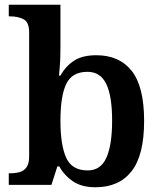

<svg xmlns="http://www.w3.org/2000/svg" viewBox="-20 -780 677 810"><path d="M383 10Q325 10 288.5 -14.5Q252 -39 230 -78H222L197 0H17V-49H24Q45 -49 63 -54Q81 -59 92 -74.5Q103 -90 103 -120V-643Q103 -687 79 -699Q55 -711 23 -711H17V-760H235V-585Q235 -569 234.5 -545Q234 -521 232 -497.5Q230 -474 229 -461H235Q257 -501 292.5 -524Q328 -547 386 -547Q484 -547 536 -480.5Q588 -414 588 -270Q588 -125 535 -57.5Q482 10 383 10ZM350 -61Q405 -61 429 -115Q453 -169 453 -271Q453 -374 428.5 -425.5Q404 -477 349 -477Q284 -477 259.5 -426Q235 -375 235 -270Q235 -169 259 -115Q283 -61 350 -61Z"/></svg>

Font: Noto Nastaliq Urdu SemiBold
Style: Regular
Weight: 600
Version: Version 3.007